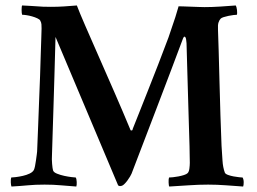

<svg xmlns="http://www.w3.org/2000/svg" viewBox="-20 -676 938 702"><path d="M166 -651Q192 -651 214 -652.5Q236 -654 261 -656Q270 -632 291.5 -582.5Q313 -533 341 -469.5Q369 -406 399.5 -336Q430 -266 457 -201Q457 -199 461 -199Q465 -199 465 -204Q474 -226 488.5 -263Q503 -300 521 -345Q539 -390 558.5 -440.5Q578 -491 596 -539Q602 -556 608.5 -576Q615 -596 621 -613Q627 -633 633 -653Q639 -653 652 -652.5Q665 -652 679.5 -651.5Q694 -651 707.5 -650.5Q721 -650 728 -650Q754 -650 785.5 -652Q817 -654 842 -656Q843 -655 844.5 -650Q846 -645 846.5 -639.5Q847 -634 847 -629Q847 -624 846 -622Q842 -622 833.5 -621Q825 -620 815.5 -618Q806 -616 798 -613.5Q790 -611 787 -608Q782 -603 779 -594Q776 -585 777 -568Q778 -543 779.5 -491Q781 -439 782.5 -378Q784 -317 786 -254Q788 -191 790 -143Q792 -114 793.5 -89Q795 -64 802 -45Q804 -40 813.5 -36.5Q823 -33 834 -31Q845 -29 854.5 -28Q864 -27 867 -27Q871 -20 871 -9.5Q871 1 869 6Q840 4 806.5 1.5Q773 -1 741 -1Q706 -1 670 1.5Q634 4 599 6Q597 4 596.5 -8.5Q596 -21 598 -27Q603 -27 612.5 -28Q622 -29 632.5 -31Q643 -33 652.5 -36Q662 -39 666 -43Q671 -48 672.5 -60Q674 -72 674 -81Q674 -89 673.5 -108Q673 -127 673 -140Q672 -174 670.5 -223Q669 -272 667.5 -325Q666 -378 664.5 -429Q663 -480 662 -518Q662 -521 660.5 -531.5Q659 -542 654 -542Q652 -542 649 -535Q630 -484 605 -418Q580 -352 554 -284Q528 -216 503.5 -152Q479 -88 461 -41Q460 -38 455.5 -30.5Q451 -23 445.5 -15.5Q440 -8 433.5 -2Q427 4 421 4Q419 5 416.5 4Q414 3 412 2L183 -541Q181 -462 179 -398.5Q177 -335 175.5 -283Q174 -231 172.5 -188Q171 -145 170 -108Q169 -95 170.5 -77Q172 -59 174 -53Q176 -46 188.5 -41Q201 -36 215 -33Q229 -30 241.5 -28.5Q254 -27 257 -27Q260 -22 260.5 -10.5Q261 1 259 6Q229 4 202.5 1.5Q176 -1 143 -1Q108 -1 82.5 1.5Q57 4 22 6Q20 2 19.5 -9Q19 -20 21 -27Q26 -27 38 -28.5Q50 -30 63.5 -33Q77 -36 88.5 -41.5Q100 -47 104 -55Q106 -59 108 -68.5Q110 -78 111.5 -89.5Q113 -101 114.5 -111.5Q116 -122 116 -129Q118 -170 119.5 -216Q121 -262 123 -308Q125 -354 126.5 -398Q128 -442 129 -477.5Q130 -513 131 -538Q132 -563 132 -572Q132 -580 131.5 -587Q131 -594 127 -601Q125 -605 116.5 -609Q108 -613 97.5 -616Q87 -619 77 -620.5Q67 -622 61 -622Q60 -624 59.5 -629Q59 -634 59 -640Q59 -646 59.5 -650.5Q60 -655 61 -656Q78 -655 90 -654.5Q102 -654 113.5 -653Q125 -652 137 -651.5Q149 -651 166 -651Z"/></svg>

Font: Vermiglione SemiBold
Style: Regular
Weight: 600
Version: Version 1.000